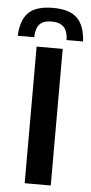

<svg xmlns="http://www.w3.org/2000/svg" viewBox="-90 -808 397 840"><g transform="rotate(5 108.5 -387.5)"><path d="M51.5 0V-600H166V0ZM108.5 -775Q36 -775 2.2 -743Q-31.5 -711 -35 -640H37.5Q38 -677.5 54.2 -696.2Q70.5 -715 108.5 -715Q179 -715 179.5 -640H252Q248 -710.5 214.2 -742.8Q180.5 -775 108.5 -775Z"/></g></svg>

Font: Big Shoulders Stencil Text
Style: Bold
Weight: 700
Designer: Patric King
Foundry: XO Type Co
Version: Version 1.000